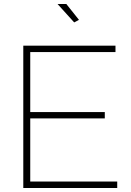

<svg xmlns="http://www.w3.org/2000/svg" viewBox="-20 -938 655 958"><path d="M267.1 -918H311L374 -838.9L350.1 -826.2ZM564.9 -32.2V0H96.2V-710H556.2V-678.2H130.9V-378.9H502.9V-347.2H130.9V-32.2Z"/></svg>

Font: Rawline ExtraLight
Style: Regular
Weight: 275
Designer: Matt McInerney, Pablo Impallari, Rodrigo Fuenzalida
Foundry: Matt McInerney, Pablo Impallari, Rodrigo Fuenzalida
Version: Version 4.020;PS 004.020;hotconv 1.0.88;makeotf.lib2.5.64775